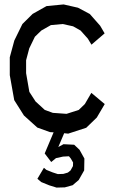

<svg xmlns="http://www.w3.org/2000/svg" viewBox="-20 -642 514 862"><path d="M390.1 -225.1 450.2 -174.8 414.6 -114.3 367.2 -68.4 286.1 -42 268.1 -43.9 241.7 18.1 265.1 5.4 313 7.8 336.9 30.3 358.9 69.8 357.9 123 333.5 166 306.2 189.5 271 199.2 233.9 200.2 200.7 189.9 165 175.3 147.9 160.6 177.2 111.3 188 120.6 215.8 131.8 239.7 139.6 264.6 138.7 284.7 132.8 296.9 123 307.6 103.5 308.1 87.4 297.9 69.8 289.6 59.6 263.2 61 231.4 67.9 210 85.4 180.7 46.9 220.7 -47.9 204.6 -48.8 147.5 -69.3 87.4 -123.5 43.9 -192.4 23.9 -304.7V-384.8L44.4 -460.4L80.6 -534.2L126.5 -579.6L189 -614.7L265.6 -622.1L330.1 -607.4L383.3 -579.1L429.7 -526.4L449.7 -492.2L390.6 -441.4L374.5 -468.3L341.8 -504.9L308.1 -523.9L261.2 -534.2L208.5 -529.3L165.5 -504.9L136.7 -477.1L111.3 -424.8L97.2 -371.6V-313.5L111.8 -229.5L139.6 -186.5L181.2 -148.4L217.3 -135.3L278.8 -130.9L333.5 -148.4L360.8 -174.8Z"/></svg>

Font: Gap Sans
Style: Regular
Weight: 400
Designer: Alexandre Liziard and Étienne Ozeray
Foundry: Interstices.io
Version: Version 1.6.1 - December 3. 2014